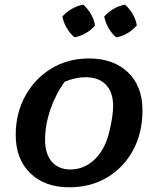

<svg xmlns="http://www.w3.org/2000/svg" viewBox="-20 -788 667 818"><path d="M275 10Q171 10 109 -50Q47 -110 47 -213Q47 -306 88 -380Q129 -454 199.5 -496.5Q270 -539 359 -539Q463 -539 525 -480Q587 -421 587 -318Q587 -222 547 -148Q507 -74 436.5 -32Q366 10 275 10ZM280 -66Q329 -66 369 -96.5Q409 -127 432 -183Q440 -203 447 -232Q454 -261 458 -289.5Q462 -318 462 -336Q462 -395 431.5 -427Q401 -459 344 -459Q302 -459 256 -440Q217 -387 194.5 -321Q172 -255 172 -192Q172 -133 200.5 -99.5Q229 -66 280 -66ZM335 -768Q355 -750 368 -727Q381 -704 385 -680Q369 -660 345 -646.5Q321 -633 297 -629Q278 -646 264 -669.5Q250 -693 246 -718Q263 -737 286.5 -750.5Q310 -764 335 -768ZM513 -768Q533 -750 546 -727Q559 -704 563 -680Q546 -660 523 -646.5Q500 -633 475 -629Q456 -645 442.5 -668.5Q429 -692 424 -718Q441 -737 464.5 -750.5Q488 -764 513 -768Z"/></svg>

Font: Piazzolla SC SemiBold
Style: Italic
Weight: 600
Italic angle: -11.3°
Designer: Juan Pablo del Peral
Foundry: Huerta Tipografica
Version: Version 1.330